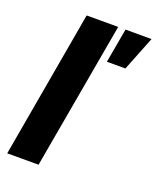

<svg xmlns="http://www.w3.org/2000/svg" viewBox="-136 -805 726 887"><g transform="rotate(20 227.0 -362.0)"><path d="M8 0 135 -724H290L162 0ZM296 -555 326 -724H454L387 -555Z"/></g></svg>

Font: Archivo SemiCondensed ExtraBold
Style: Italic
Weight: 800
Width: 4
Italic angle: -10°
Designer: Hector Gatti
Foundry: Omnibus-Type
Version: Version 2.001